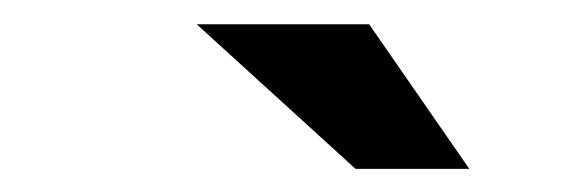

<svg xmlns="http://www.w3.org/2000/svg" viewBox="-20 -748 490 162"><path d="M280 -605.5H376L291.5 -727.5H146Z"/></svg>

Font: Anybody Expanded ExtraBold
Style: Italic
Weight: 800
Width: 7
Italic angle: -10°
Version: Version 1.113;gftools[0.9.25]